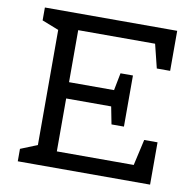

<svg xmlns="http://www.w3.org/2000/svg" viewBox="-77 -758 846 836"><g transform="rotate(10 346.0 -340.0)"><path d="M640 -503H581L555 -608H215V-378H414L429 -455H484V-229H429L414 -306H215V-72H555L581 -187H640V0H55V-55L129 -85V-594L55 -623V-680H640Z"/></g></svg>

Font: Rhodium Libre
Style: Regular
Weight: 400
Designer: James Puckett
Foundry: Dunwich Type Founders
Version: Version 1.001; ttfautohint (v1.3)